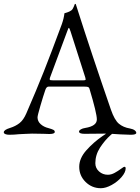

<svg xmlns="http://www.w3.org/2000/svg" viewBox="-22 -706 739 1013"><path d="M0 0ZM-2 -8Q-2 -21 31 -31Q60 -40 81 -56.5Q102 -73 117 -108Q170 -230 209.5 -329.5Q249 -429 304 -578Q315 -609 318 -636Q321 -637 332.5 -640.5Q344 -644 354 -651Q362 -657 366.5 -669Q371 -681 373 -685Q374 -686 375.5 -685.5Q377 -685 378 -684Q380 -679 381.5 -673Q383 -667 385 -662Q459 -429 563 -128Q582 -73 605 -53.5Q628 -34 664 -28Q680 -25 688.5 -18.5Q697 -12 697 -5Q697 5 668 5L614 3Q558 -1 529 -1L424 0Q395 0 395 -12Q395 -18 404.5 -23.5Q414 -29 428 -31Q489 -41 489 -76Q489 -108 450 -238Q448 -245 442.5 -247Q437 -249 423 -249H234Q223 -249 217 -231Q206 -199 191 -147.5Q176 -96 176 -87Q176 -66 192.5 -51Q209 -36 234 -30Q252 -25 259.5 -21Q267 -17 267 -10Q267 1 238 1Q220 1 208 0L147 -1Q130 -1 109.5 0.5Q89 2 79 2Q51 5 27 5Q14 5 6 1.5Q-2 -2 -2 -8ZM416 -282Q422 -282 426 -283Q430 -284 430 -287L428 -297L350 -541Q344 -559 341 -559Q339 -559 333 -542L242 -297L240 -289Q240 -284 244.5 -283Q249 -282 261 -282ZM396 174Q396 129 434 86.5Q472 44 519.5 11.5Q567 -21 567 -18H593Q593 -21 562 6.5Q531 34 506 72.5Q481 111 481 155Q481 181 500.5 198.5Q520 216 547 216Q565 216 583 206Q601 196 613 187Q625 178 629 176L634 174Q641 174 641 182Q641 203 619.5 228Q598 253 567 270Q536 287 510 287Q463 287 429.5 254Q396 221 396 174Z"/></svg>

Font: EB Garamond
Style: Regular
Weight: 400
Designer: Georg Duffner and Octavio Pardo
Foundry: Georg Duffner
Version: Version 1.000; ttfautohint (v1.6)